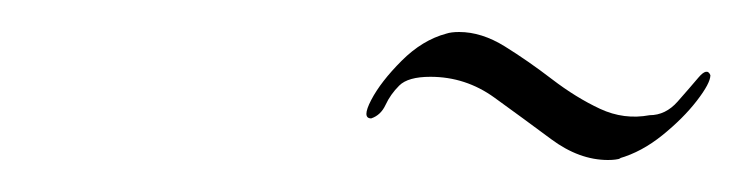

<svg xmlns="http://www.w3.org/2000/svg" viewBox="-20 -494 464 120"><path d="M360 -394Q342 -394 324.5 -407Q307 -420 289 -433Q271 -446 249 -446Q235 -446 229.5 -440.5Q224 -435 221 -428.5Q218 -422 212 -420Q206 -420 212 -431.5Q218 -443 231 -456Q244 -469 259 -473Q262 -474 267 -474Q281 -474 295.5 -465Q310 -456 325 -444.5Q340 -433 355 -426Q370 -419 386 -422Q396 -422 403.5 -430.5Q411 -439 416.5 -445.5Q422 -452 424 -447Q424 -442 415.5 -431Q407 -420 394 -409.5Q381 -399 367 -395H368Q365 -394 360 -394Z"/></svg>

Font: Fleur De Leah
Style: Regular
Weight: 400
Designer: Robert E. Leuschke
Foundry: Robert E. Leuschke
Version: Version 1.010; ttfautohint (v1.8.3)